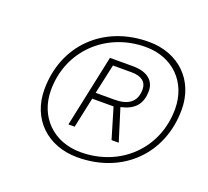

<svg xmlns="http://www.w3.org/2000/svg" viewBox="-98 -846 841 778"><g transform="rotate(20 322.0 -456.5)"><path d="M306 -187C502 -187 638 -323 638 -513C638 -639 549 -726 420 -726C224 -726 87 -590 87 -400C87 -274 176 -187 306 -187ZM311 -211C194 -211 113 -292 113 -407C113 -577 245 -702 415 -702C532 -702 612 -621 612 -506C612 -336 483 -211 311 -211ZM227 -300H254L282 -431H374L413 -300H444L401 -438C455 -450 487 -478 487 -539C487 -579 458 -611 393 -611H293ZM287 -458 315 -586H396C439 -586 461 -567 461 -536C461 -480 425 -458 368 -458Z"/></g></svg>

Font: Geist Thin
Style: Italic
Weight: 100
Italic angle: -12°
Designer: Basement.studio, Andrés Briganti, Mateo Zaragoza
Foundry: Basement.studio, Vercel, Andrés Briganti, Guido Ferreyra, Mateo Zaragoza
Version: Version 1.500